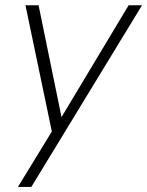

<svg xmlns="http://www.w3.org/2000/svg" viewBox="-20 -508 564 736"><path d="M48.8 208.5 178.7 -3.9 77.6 -487.8H127.9L215.8 -59.1L473.1 -487.8H524.4L100.1 208.5Z"/></svg>

Font: HK Grotesk Light Legacy Italic
Style: Regular
Weight: 300
Italic angle: -13°
Designer: Alfredo Marco Pradil
Foundry: Hanken Design Co.
Version: Version 2.022;PS 002.022;hotconv 1.0.88;makeotf.lib2.5.64775